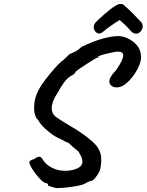

<svg xmlns="http://www.w3.org/2000/svg" viewBox="-20 -884 740 969"><path d="M222 53 223 50Q223 40 206 39Q185 26 161 -5.5Q137 -37 131 -54Q128 -62 128 -65Q128 -70 132 -72.5Q136 -75 142 -77.5Q148 -80 151 -81Q169 -93 178 -93Q188 -93 195 -80Q209 -55 240 -38.5Q271 -22 309 -22Q343 -22 370 -34Q396 -46 396 -69Q396 -86 381 -110Q379 -116 374 -121Q369 -126 362 -131Q346 -143 327 -162Q311 -168 294 -178L273 -188Q248 -200 217 -226.5Q186 -253 174 -276Q152 -297 152 -340Q152 -387 174 -428Q186 -455 232 -511Q278 -567 300 -581L326 -606Q327 -610 329 -610.5Q331 -611 332 -611Q335 -613 353 -620.5Q371 -628 391 -647Q452 -677 499.5 -689.5Q547 -702 579 -702Q618 -700 651.5 -674Q685 -648 690 -614Q692 -604 692 -598Q692 -561 662 -515Q632 -469 598 -450Q583 -443 569 -443Q552 -443 541.5 -452Q531 -461 532 -475Q532 -484 538.5 -495.5Q545 -507 568 -533Q602 -583 602 -605Q602 -620 584 -623Q573 -626 524.5 -614.5Q476 -603 476 -598Q476 -597 475.5 -594.5Q475 -592 472 -593Q468 -594 415.5 -560Q363 -526 361 -521Q360 -516 353.5 -510.5Q347 -505 338 -501Q320 -490 305.5 -471Q291 -452 268 -411Q256 -394 248.5 -374Q241 -354 241 -338Q241 -327 244 -319Q248 -304 265.5 -291.5Q283 -279 333 -249Q384 -220 425 -187.5Q466 -155 475 -136Q491 -113 491 -76Q491 -47 483 -21Q474 -2 460 14.5Q446 31 435 30Q425 33 418 37.5Q411 42 406 44Q394 51 344.5 58.5Q295 66 262 65ZM480 -715Q469 -715 461 -725Q453 -735 453 -747Q453 -758 461 -769Q469 -779 506 -811.5Q543 -844 562 -854Q575 -864 588 -864Q603 -864 612 -852Q628 -839 654 -812.5Q680 -786 691 -774Q700 -764 700 -751Q700 -737 690 -725.5Q680 -714 667 -714Q651 -714 638 -730Q618 -754 584 -783Q567 -773 542.5 -756Q518 -739 504 -727Q492 -715 480 -715Z"/></svg>

Font: Caveat
Style: Bold
Weight: 700
Designer: Pablo Impallari
Foundry: Pablo Impallari
Version: Version 1.500; ttfautohint (v1.6)